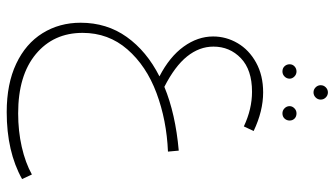

<svg xmlns="http://www.w3.org/2000/svg" viewBox="-238 -445 1022 587"><g transform="rotate(90 273.5 -151.0)"><path d="M527 293Q443 340 322 340Q236 340 174.5 311Q113 282 81 230.5Q49 179 49 114Q49 34 92.5 -27Q136 -88 213 -127Q153 -158 122 -201Q91 -244 91 -291Q91 -331 111.5 -366Q132 -401 171 -422.5Q210 -444 262 -444Q319 -444 380 -415L366 -385Q313 -410 260 -410Q193 -410 157.5 -376Q122 -342 122 -292Q122 -249 152 -211.5Q182 -174 245 -142Q327 -176 440 -186L443 -153Q347 -149 264 -118Q181 -87 130.5 -29Q80 29 80 108Q80 197 145 251Q210 305 326 305Q380 305 428.5 294Q477 283 513 263ZM240 -620Q240 -629 246.5 -635.5Q253 -642 262 -642Q271 -642 277.5 -635.5Q284 -629 284 -620Q284 -611 277.5 -604.5Q271 -598 262 -598Q253 -598 246.5 -604.5Q240 -611 240 -620ZM176 -525Q176 -534 182.5 -540Q189 -546 198 -546Q207 -546 213.5 -539.5Q220 -533 220 -525Q220 -516 213.5 -509.5Q207 -503 198 -503Q188 -503 182 -509.5Q176 -516 176 -525ZM304 -525Q304 -533 310.5 -539.5Q317 -546 326 -546Q336 -546 342 -540Q348 -534 348 -525Q348 -516 342 -509.5Q336 -503 326 -503Q317 -503 310.5 -509.5Q304 -516 304 -525Z"/></g></svg>

Font: FiraGO UltraLight
Style: Regular
Weight: 200
Designer: bBox Type
Foundry: bBox Type GmbH
Version: Version 1.001